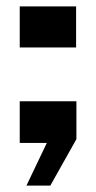

<svg xmlns="http://www.w3.org/2000/svg" viewBox="-20 -449 302 603"><path d="M42 0V-131H220V-12L138 134H63L127 0ZM42 -300V-429H219V-300Z"/></svg>

Font: Big Shoulders Text ExtraBold
Style: Regular
Weight: 800
Designer: Patric King
Foundry: XO Type Co
Version: Version 1.000; ttfautohint (v1.8.2)